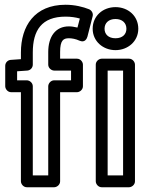

<svg xmlns="http://www.w3.org/2000/svg" viewBox="-20 -763 636 808"><path d="M118 -491V-542C118 -635 155 -693 256 -693C278 -693 299 -690 316 -685L306 -647C292 -650 282 -652 270 -652C213 -652 183 -608 183 -544V-491C183 -476 197 -466 208 -466H279V-425H208C193 -425 183 -411 183 -400V-25H118V-400C118 -415 104 -425 93 -425H52V-463L95 -466C108 -467 118 -478 118 -491ZM68 -514 25 -511C12 -510 2 -499 2 -486V-400C2 -389 12 -375 27 -375H68V0C68 11 78 25 93 25H208C219 25 233 15 233 0V-375H304C315 -375 329 -385 329 -400V-491C329 -502 319 -516 304 -516H233V-544C233 -594 247 -602 270 -602C283 -602 299 -599 314 -592C338 -581 346 -602 348 -609L370 -695C373 -707 366 -719 355 -724C330 -734 295 -743 256 -743C125 -743 68 -653 68 -542ZM466 -602C436 -602 420 -619 420 -642C420 -666 437 -683 466 -683C495 -683 512 -666 512 -642C512 -619 496 -602 466 -602ZM466 -552C518 -552 562 -589 562 -642C562 -696 519 -733 466 -733C413 -733 370 -696 370 -642C370 -589 414 -552 466 -552ZM433 -25V-466H498V-25ZM383 0C383 11 393 25 408 25H523C534 25 548 15 548 0V-491C548 -502 538 -516 523 -516H408C397 -516 383 -506 383 -491Z"/></svg>

Font: Falling Sky
Style: Ou
Weight: 400
Designer: Paul D. Hunt
Foundry: Adobe Systems Incorporated
Version: Version 1.02